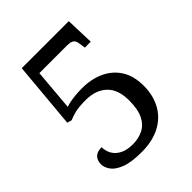

<svg xmlns="http://www.w3.org/2000/svg" viewBox="-202 -834 964 964"><g transform="rotate(-45 279.5 -352.0)"><path d="M244 10Q170 10 129 -6Q88 -22 71.5 -45.5Q55 -69 55 -91Q55 -119 70.5 -134.5Q86 -150 118 -150Q118 -122 131.5 -99Q145 -76 172 -62.5Q199 -49 239 -49Q280 -49 312.5 -65Q345 -81 363.5 -118Q382 -155 382 -218Q382 -297 340.5 -335.5Q299 -374 230 -374Q178 -374 152 -367Q126 -360 107 -352L83 -359L115 -714H449L454 -563H412L408 -593Q406 -607 401.5 -616Q397 -625 386 -629.5Q375 -634 354 -634H160L141 -413Q151 -417 167 -420.5Q183 -424 206 -426.5Q229 -429 258 -429Q323 -429 374.5 -405.5Q426 -382 456 -335.5Q486 -289 486 -218Q486 -177 475.5 -142Q465 -107 445 -79Q425 -51 395.5 -31Q366 -11 328 -0.5Q290 10 244 10Z"/></g></svg>

Font: Noto Serif Armenian
Style: Regular
Weight: 400
Designer: Monotype Design Team
Foundry: Monotype Imaging Inc.
Version: Version 2.007